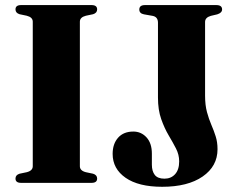

<svg xmlns="http://www.w3.org/2000/svg" viewBox="-20 -720 937 756"><path d="M294.5 -65.5Q294.5 -48 318 -42L346.5 -36Q362.5 -31 362.5 -17Q362.5 0 340.5 0H63Q41 0 41 -17Q41 -31 57 -36L85.5 -42Q109 -48 109 -65.5V-634.5Q109 -652 85.5 -658L57 -664Q41 -669 41 -683Q41 -700 63 -700H340.5Q362.5 -700 362.5 -683Q362.5 -669 346.5 -664L318 -658Q294.5 -652 294.5 -634.5ZM836.5 -132.5Q836.5 -65.5 778 -25Q719.5 15.5 618.5 15.5Q525.5 15.5 474.5 -20Q423.5 -55.5 423.5 -114Q423.5 -153.5 445 -177.8Q466.5 -202 505 -202Q536 -202 557 -179Q578 -156 578 -115V-71.5Q578 -46 589.5 -31.2Q601 -16.5 627.5 -16.5Q653.5 -16.5 669.5 -34.2Q685.5 -52 685.5 -84.5Q685.5 -111 673 -135.2Q660.5 -159.5 644 -187.2Q627.5 -215 614.8 -251Q602 -287 602 -336V-630.5Q602 -653.5 581 -657.5L547 -663.5Q528.5 -667 528.5 -682.5Q528.5 -700 551 -700H831.5Q854.5 -700 854.5 -683Q854.5 -669.5 835.5 -663.5L810 -657.5Q787.5 -651 787.5 -633.5V-343.5Q787.5 -306 795 -278.5Q802.5 -251 812.2 -228.5Q822 -206 829.2 -183.2Q836.5 -160.5 836.5 -132.5Z"/></svg>

Font: Fraunces 72pt
Style: Bold
Weight: 700
Version: Version 1.000;[b76b70a41]